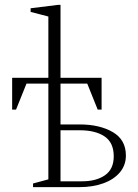

<svg xmlns="http://www.w3.org/2000/svg" viewBox="-20 -770 568 790"><path d="M179 -32V-426H89L46 -319H30V-450H179V-702L106 -721V-736L219 -750H229V-450H398V-319H382L339 -426H229V-258H307Q390 -258 444 -226.5Q498 -195 498 -130Q498 -90 473 -60.5Q448 -31 404.5 -15.5Q361 0 306 0H116V-15ZM308 -234H229V-24H318Q376 -24 412 -49Q448 -74 448 -127Q448 -183 410.5 -208.5Q373 -234 308 -234Z"/></svg>

Font: Spectral ExtraLight
Style: Regular
Weight: 275
Designer: Jean-Baptiste Levee
Foundry: Production Type
Version: Version 2.001